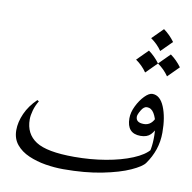

<svg xmlns="http://www.w3.org/2000/svg" viewBox="-70 -657 734 734"><g transform="rotate(10 297.0 -290.0)"><path d="M542 -126.5 571.3 -196.3Q571.3 -161.1 560.8 -130.1Q550.3 -99.1 530.8 -71.8Q520 -56.2 479 -37.6Q438 -19 372.3 -5.9Q306.6 7.3 221.7 7.3Q188 7.3 152.6 1.5Q117.2 -4.4 86.9 -17.6Q56.6 -30.8 38.1 -53.2Q19.5 -75.7 19.5 -108.9Q19.5 -140.1 34.4 -173.6Q49.3 -207 79.1 -235.8L85.4 -231.9Q74.2 -213.4 68.6 -193.6Q63 -173.8 63 -158.2Q63 -102.1 106 -74.2Q148.9 -46.4 254.9 -46.4Q318.8 -46.4 377.2 -56.4Q435.5 -66.4 479.2 -84.5Q522.9 -102.5 542 -126.5ZM536.6 -116.2Q542 -137.7 542.7 -166Q543.5 -194.3 539.1 -220.7Q534.7 -247.1 524.2 -264.4Q513.7 -281.7 496.6 -281.7Q484.4 -281.7 474.4 -264.6Q464.4 -247.6 464.4 -239.3Q464.4 -216.3 495.6 -216.3Q526.4 -216.3 539.6 -253.9L550.8 -219.7Q543 -196.8 529.5 -183.1Q516.1 -169.4 490.7 -169.4Q437.5 -169.4 437.5 -228.5Q437.5 -251.5 449.7 -276.4Q461.9 -301.3 478.5 -318.4Q495.1 -335.4 508.3 -335.4Q538.1 -335.4 554.7 -295.7Q571.3 -255.9 571.3 -196.3Q565.4 -171.9 556.6 -152.3Q547.9 -132.8 536.6 -116.2ZM508.8 -586.9Q533.2 -569.3 551.3 -544.4L508.8 -502Q492.2 -526.4 466.3 -544.4ZM466.3 -496.1Q490.7 -478.5 508.8 -453.6L466.3 -411.1Q449.7 -435.5 423.8 -453.6ZM551.3 -496.1Q575.7 -478.5 593.8 -453.6L551.3 -411.1Q534.7 -435.5 508.8 -453.6Z"/></g></svg>

Font: Lateef ExtraLight
Style: Regular
Weight: 200
Designer: SIL International
Foundry: SIL International
Version: Version 4.200